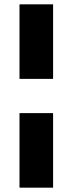

<svg xmlns="http://www.w3.org/2000/svg" viewBox="-20 -708 335 886"><path d="M225 -344H70V-688H225ZM225 158H70V-186H225Z"/></svg>

Font: Roundo Variable
Style: Regular
Weight: 200
Designer: Shiva Nallaperumal
Foundry: Indian Type Foundry
Version: Version 2.000